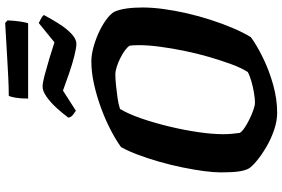

<svg xmlns="http://www.w3.org/2000/svg" viewBox="-195 -899 1094 744"><g transform="rotate(-90 352.0 -527.0)"><path d="M287 0Q255 0 220 -12Q185 -24 154.5 -42Q124 -60 101.5 -78.5Q79 -97 71 -110Q63 -125 59.5 -150Q56 -175 56 -219Q56 -246 61 -283.5Q66 -321 75 -365.5Q84 -410 96.5 -454Q109 -498 123.5 -537Q138 -576 154 -605Q183 -626 223 -646.5Q263 -667 308.5 -683.5Q354 -700 399.5 -710Q445 -720 486 -720Q510 -720 538.5 -712.5Q567 -705 595 -692.5Q623 -680 645.5 -664Q668 -648 678 -632Q687 -612 691 -584Q695 -556 695 -521Q695 -484 689 -440Q683 -396 672.5 -350Q662 -304 647.5 -259Q633 -214 616 -173.5Q599 -133 580 -102Q549 -79 500 -55Q451 -31 395.5 -15.5Q340 0 287 0ZM326 -86Q342 -86 365.5 -90Q389 -94 411 -100.5Q433 -107 445 -114Q461 -139 475.5 -178.5Q490 -218 503.5 -264.5Q517 -311 527 -360Q537 -409 543 -454.5Q549 -500 549 -535Q549 -547 548.5 -556Q548 -565 547 -571Q543 -579 530.5 -588.5Q518 -598 500.5 -607Q483 -616 465.5 -621.5Q448 -627 436 -627Q418 -627 393.5 -624.5Q369 -622 344.5 -618.5Q320 -615 302 -609Q283 -578 265.5 -527.5Q248 -477 234 -419Q220 -361 212 -306Q204 -251 204 -209Q204 -192 205.5 -175.5Q207 -159 209 -145Q213 -137 228.5 -126.5Q244 -116 262.5 -107Q281 -98 298.5 -92Q316 -86 326 -86ZM554 -778Q539 -778 507 -786Q475 -794 439 -806.5Q403 -819 373 -830L295 -780Q289 -784 279.5 -791Q270 -798 268 -809Q285 -832 306 -855Q327 -878 349 -893.5Q371 -909 388 -909Q403 -909 433 -901Q463 -893 498 -882.5Q533 -872 560 -863L635 -924Q641 -920 650 -916Q659 -912 666 -904Q651 -876 632.5 -846.5Q614 -817 593.5 -797.5Q573 -778 554 -778ZM342 -965Q342 -994 345.5 -1014Q349 -1034 353 -1040Q383 -1040 424 -1042Q465 -1044 507 -1046.5Q549 -1049 583 -1051Q617 -1053 635 -1054L645 -1045Q644 -1018 640.5 -995.5Q637 -973 634 -965Z"/></g></svg>

Font: Texturina Medium 12pt ExtraBold
Style: Italic
Weight: 800
Italic angle: -11°
Version: Version 1.002